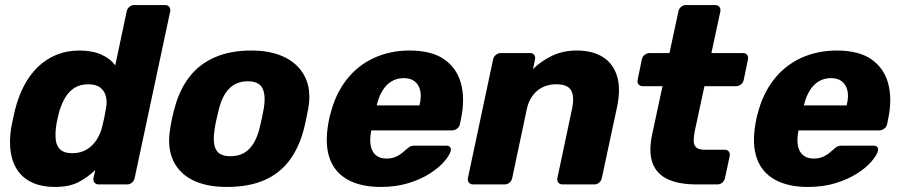

<svg xmlns="http://www.w3.org/2000/svg" viewBox="-20 -730 3562 760"><path d="M196.6 10Q148 10 111.3 -5.7Q74.6 -21.4 52.4 -51.7Q30.1 -82 22.8 -125.6Q15.5 -169.3 24.4 -225.1Q28.3 -245.1 31.6 -260.6Q34.9 -276.1 39.5 -295.5Q53 -348.9 75.8 -392Q98.6 -435.1 130.9 -465.9Q163.1 -496.7 204.2 -513.4Q245.3 -530 294.6 -530Q345.6 -530 381.8 -513.6Q417.9 -497.1 436.1 -471L481.5 -684.9Q483.5 -695.5 492.1 -702.8Q500.6 -710 511.3 -710H633.2Q643.9 -710 649.8 -702.8Q655.7 -695.5 653.7 -684.9L513 -25.1Q511 -14.5 502.4 -7.2Q493.9 0 483.2 0H370.6Q360 0 354.1 -7.2Q348.1 -14.5 350.1 -25.1L357 -57.1Q326.6 -27.5 290.3 -8.8Q253.9 10 196.6 10ZM266 -123.6Q299.2 -123.6 323.1 -138.1Q346.9 -152.6 361.9 -175.9Q376.9 -199.2 383.8 -225.9Q389 -245.9 392.8 -263.9Q396.5 -282 399.5 -301.4Q404.4 -326.4 399.3 -347.9Q394.3 -369.4 377.4 -382.9Q360.6 -396.4 329 -396.4Q297.5 -396.4 275 -382.3Q252.5 -368.1 238.4 -344.3Q224.2 -320.4 215.2 -291.1Q211.2 -276.1 207.6 -260Q204 -243.9 202 -228.9Q198.1 -199.6 200.9 -175.7Q203.7 -151.9 219.1 -137.7Q234.5 -123.6 266 -123.6Z M877.4 10Q797.1 10 743.1 -16.9Q689.1 -43.8 665.6 -94.5Q642 -145.3 652.8 -214.9Q655.4 -234.9 660.8 -260.3Q666.1 -285.8 672 -305.1Q691.1 -375.7 730 -426Q768.9 -476.2 830.2 -503.1Q891.5 -530 975.4 -530Q1053.6 -530 1107.7 -503.1Q1161.9 -476.2 1187.1 -426Q1212.4 -375.7 1201 -305.1Q1197.4 -285.8 1192.2 -260.3Q1187 -234.9 1181.7 -214.9Q1163.2 -145.3 1125.3 -94.5Q1087.4 -43.8 1026.4 -16.9Q965.4 10 877.4 10ZM892.4 -111.7Q937.1 -111.7 964.9 -138.9Q992.6 -166.1 1006.8 -219.9Q1010.8 -234.9 1016.2 -260Q1021.6 -285.1 1024 -300.1Q1032.8 -353 1018.9 -380.6Q1005.1 -408.3 960.4 -408.3Q916.6 -408.3 888.6 -380.6Q860.5 -353 847 -300.1Q843 -285.1 837.4 -260Q831.7 -234.9 829.7 -219.9Q821 -166.1 834.4 -138.9Q847.9 -111.7 892.4 -111.7Z M1487 10Q1408.6 10 1356.5 -18.7Q1304.4 -47.4 1284.6 -104.1Q1264.9 -160.7 1280.1 -244.4Q1281.5 -251.2 1283.6 -261.9Q1285.6 -272.5 1287.8 -278.8Q1307.8 -358 1351.7 -414.4Q1395.6 -470.8 1459.7 -500.4Q1523.9 -530 1601.4 -530Q1688.9 -530 1738.7 -494.9Q1788.5 -459.9 1804.7 -399.7Q1820.9 -339.5 1805.5 -263.3L1800.6 -238.9Q1798.6 -228.3 1789.4 -221Q1780.1 -213.8 1769.5 -213.8H1449.7Q1449.7 -213.1 1449.2 -211Q1448.7 -208.9 1448.4 -206.9Q1443.2 -177.5 1447.3 -153.9Q1451.4 -130.2 1467.1 -116.3Q1482.9 -102.4 1509.6 -102.4Q1529.5 -102.4 1544.4 -108.5Q1559.4 -114.6 1570 -123.2Q1580.6 -131.9 1587.6 -138Q1599 -148.5 1605.1 -151Q1611.3 -153.5 1622.9 -153.5H1747Q1756.6 -153.5 1761.6 -147.7Q1766.6 -141.9 1764 -132.2Q1759.4 -115.1 1738.7 -90.9Q1718 -66.6 1682.1 -43.5Q1646.2 -20.4 1597 -5.2Q1547.7 10 1487 10ZM1471.1 -312.9H1640.4L1640.8 -315Q1648.8 -347.5 1643.4 -371.3Q1638 -395 1621.5 -407.9Q1605 -420.8 1578.1 -420.8Q1551.2 -420.8 1529.9 -407.9Q1508.5 -395 1494 -371.3Q1479.5 -347.5 1471.5 -315Z M1852.6 0Q1842 0 1836.1 -7.2Q1830.1 -14.5 1832.1 -25.1L1931.9 -494.9Q1933.9 -505.5 1942.9 -512.8Q1952 -520 1962.6 -520H2078.4Q2089 -520 2094.4 -512.8Q2099.9 -505.5 2097.9 -494.9L2089.7 -456.6Q2121.4 -487.9 2164.7 -508.9Q2208.1 -530 2262.6 -530Q2326.1 -530 2366.9 -503.9Q2407.7 -477.9 2422.8 -427.7Q2437.9 -377.5 2422 -304.1L2362.2 -25.1Q2360.2 -14.5 2351.7 -7.2Q2343.1 0 2332.5 0H2206.8Q2196.1 0 2190.2 -7.2Q2184.3 -14.5 2186.3 -25.1L2244 -297.9Q2254.5 -346.6 2241.1 -371.5Q2227.8 -396.4 2182 -396.4Q2137.4 -396.4 2106.4 -370.6Q2075.4 -344.8 2065.2 -297.9L2007.5 -25.1Q2005.5 -14.5 1996.9 -7.2Q1988.4 0 1977.7 0Z M2737.2 0Q2667.9 0 2623.6 -20.4Q2579.2 -40.9 2563.1 -84.5Q2546.9 -128.1 2561.2 -197L2602.4 -388.9H2523.8Q2513.1 -388.9 2507.5 -396.1Q2501.9 -403.4 2503.9 -414L2520.6 -494.9Q2522.6 -505.5 2531.7 -512.8Q2540.8 -520 2551.4 -520H2630L2665.4 -684.9Q2667.4 -695.5 2675.9 -702.8Q2684.5 -710 2695.1 -710H2810.9Q2821.5 -710 2827.4 -702.8Q2833.4 -695.5 2831.4 -684.9L2796 -520H2921.2Q2931.9 -520 2937.3 -512.8Q2942.7 -505.5 2940.7 -494.9L2924 -414Q2922 -403.4 2913.1 -396.1Q2904.2 -388.9 2893.6 -388.9H2768.4L2730.1 -211Q2725.6 -188.5 2725.9 -171.7Q2726.2 -155 2736.2 -146.2Q2746.2 -137.4 2769.5 -137.4H2848.9Q2859.5 -137.4 2864.9 -130.1Q2870.4 -122.9 2868.4 -112.2L2849.7 -25.1Q2847.7 -14.5 2839.2 -7.2Q2830.6 0 2820 0Z M3178 10Q3099.6 10 3047.5 -18.7Q2995.4 -47.4 2975.6 -104.1Q2955.9 -160.7 2971.1 -244.4Q2972.5 -251.2 2974.6 -261.9Q2976.6 -272.5 2978.8 -278.8Q2998.8 -358 3042.7 -414.4Q3086.6 -470.8 3150.7 -500.4Q3214.9 -530 3292.4 -530Q3379.9 -530 3429.7 -494.9Q3479.5 -459.9 3495.7 -399.7Q3511.9 -339.5 3496.5 -263.3L3491.6 -238.9Q3489.6 -228.3 3480.4 -221Q3471.1 -213.8 3460.5 -213.8H3140.7Q3140.7 -213.1 3140.2 -211Q3139.7 -208.9 3139.4 -206.9Q3134.2 -177.5 3138.3 -153.9Q3142.4 -130.2 3158.1 -116.3Q3173.9 -102.4 3200.6 -102.4Q3220.5 -102.4 3235.4 -108.5Q3250.4 -114.6 3261 -123.2Q3271.6 -131.9 3278.6 -138Q3290 -148.5 3296.1 -151Q3302.3 -153.5 3313.9 -153.5H3438Q3447.6 -153.5 3452.6 -147.7Q3457.6 -141.9 3455 -132.2Q3450.4 -115.1 3429.7 -90.9Q3409 -66.6 3373.1 -43.5Q3337.2 -20.4 3288 -5.2Q3238.7 10 3178 10ZM3162.1 -312.9H3331.4L3331.8 -315Q3339.8 -347.5 3334.4 -371.3Q3329 -395 3312.5 -407.9Q3296 -420.8 3269.1 -420.8Q3242.2 -420.8 3220.9 -407.9Q3199.5 -395 3185 -371.3Q3170.5 -347.5 3162.5 -315Z"/></svg>

Font: Rubik Light
Style: Italic
Weight: 300
Italic angle: -12°
Designer: Hubert and Fischer
Foundry: Hubert and Fischer
Version: Version 2.300;gftools[0.9.30]